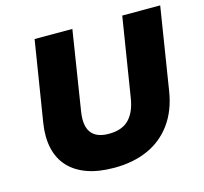

<svg xmlns="http://www.w3.org/2000/svg" viewBox="-104 -821 1008 948"><g transform="rotate(-15 400.5 -347.0)"><path d="M368 11Q287 11 229 -10Q171 -31 135 -70.5Q99 -110 86.5 -166.5Q74 -223 85 -293L151 -705H344L280 -299Q269 -228 295.5 -193Q322 -158 385 -158Q452 -158 487.5 -194Q523 -230 534 -299L599 -705H793L726 -284Q711 -189 663 -122.5Q615 -56 540 -22.5Q465 11 368 11Z"/></g></svg>

Font: Nunito Sans 6pt Black
Style: Italic
Weight: 900
Italic angle: -9°
Version: Version 3.101;gftools[0.9.27]